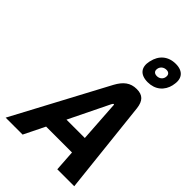

<svg xmlns="http://www.w3.org/2000/svg" viewBox="-277 -1053 1154 1154"><g transform="rotate(45 300.0 -476.0)"><path d="M327 -598 8 0H152L218 -134H438L447 0H591L526 -599C519 -654 495 -679 444 -679C390 -679 356 -651 327 -598ZM275 -250 400 -506C404 -514 407 -517 410 -517C414 -517 415 -513 414 -506L431 -250ZM381 -850C368 -791 396 -754 461 -754C524 -754 568 -791 581 -850V-853C595 -914 566 -952 503 -952C438 -952 395 -914 382 -853ZM445 -852V-853C449 -873 466 -887 489 -887C510 -887 520 -873 516 -853V-852C512 -832 495 -819 474 -819C452 -819 441 -832 445 -852Z"/></g></svg>

Font: LT Wave Mono Bold
Style: Italic
Weight: 700
Designer: Daniel Lyons
Version: Version 2.5 (Glyphs App)